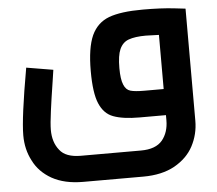

<svg xmlns="http://www.w3.org/2000/svg" viewBox="-54 -559 1011 894"><g transform="rotate(-5 452.0 -111.5)"><path d="M844 -486 792 -492Q732 -499 645 -499Q542 -499 486 -478Q431 -457 405 -401Q379 -343 379 -235Q379 -132 400 -83Q421 -33 464 -17Q509 0 586 0H710V24Q710 80 680 117Q649 154 580 154H299Q228 154 200 117Q170 80 170 22Q170 -7 178 -66Q184 -113 199 -209L206 -256L81 -277Q40 -45 40 36Q40 102 68 155Q95 210 153 243Q212 276 299 276H580Q667 276 727 243Q787 209 815 156Q844 101 844 38ZM513 -237Q513 -296 526 -325Q540 -356 568 -366Q598 -377 649 -377Q670 -377 710 -375V-122H619Q576 -122 555 -128Q534 -134 524 -159Q513 -184 513 -237Z"/></g></svg>

Font: Online Auction - Bold
Style: Bold
Weight: 500
Designer: Mohamed Mostafa, the designer of Online Auction
Foundry: Kief Type Foundry
Version: ""